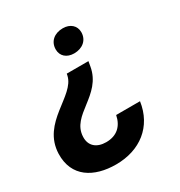

<svg xmlns="http://www.w3.org/2000/svg" viewBox="-196 -666 929 990"><g transform="rotate(-30 268.5 -171.0)"><path d="M346 -302 351 -331H222L220 -321C197 -212 -15 -177 -21 6C-25 142 78 202 209 202C352 202 458 121 478 -19H336C324 41 286 77 222 77C166 77 130 47 132 -6C136 -134 319 -145 346 -302ZM321 -544C270 -544 235 -514 235 -467C235 -428 264 -402 308 -402C358 -402 394 -432 394 -479C394 -518 364 -544 321 -544Z"/></g></svg>

Font: Mona Sans
Style: Bold Italic
Weight: 700
Italic angle: -11.7°
Designer: Deni Anggara
Foundry: GitHub
Version: Version 2.000;Glyphs 3.2.3 (3260)